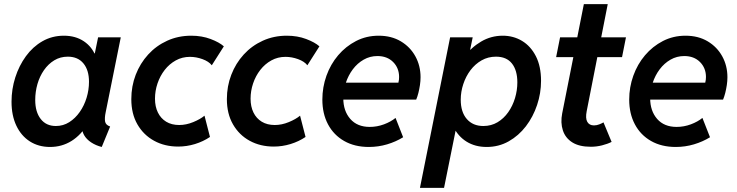

<svg xmlns="http://www.w3.org/2000/svg" viewBox="-20 -701 3556 926"><path d="M221.7 7.8Q166 7.8 124 -19Q82 -45.9 58.8 -95Q35.6 -144 35.6 -210.4Q35.6 -271 53.7 -327.6Q71.8 -384.3 105 -429.9Q138.2 -475.6 184.8 -502.2Q231.4 -528.8 288.1 -528.8Q344.2 -528.8 384.3 -502Q424.3 -475.1 441.4 -429.7L387.7 -443.4H483.9L430.2 -408.7L453.1 -521H562.5L489.7 -159.7Q483.9 -132.3 486.8 -115.2Q489.7 -98.1 511.2 -90.8L470.7 7.8Q441.9 0.5 419.7 -14.2Q397.5 -28.8 385.7 -49.1Q374 -69.3 377 -92.3L429.7 -67.4H326.7L405.3 -106.9Q371.6 -50.3 325 -21.2Q278.3 7.8 221.7 7.8ZM249.5 -93.3Q284.7 -93.3 314 -111.8Q343.3 -130.4 364.7 -161.1Q386.2 -191.9 397.7 -229.7Q409.2 -267.6 409.2 -306.6Q409.2 -362.8 382.3 -395.3Q355.5 -427.7 307.1 -427.7Q271 -427.7 241.9 -410.2Q212.9 -392.6 192.1 -362.8Q171.4 -333 160.6 -295.7Q149.9 -258.3 149.9 -218.8Q149.9 -161.1 176.3 -127.2Q202.6 -93.3 249.5 -93.3Z M839.4 5.9Q774.4 5.9 723.4 -22Q672.4 -49.8 642.8 -101.1Q613.3 -152.3 613.3 -222.7Q613.3 -285.2 634.5 -340.3Q655.8 -395.5 694.6 -438Q733.4 -480.5 786.4 -504.6Q839.4 -528.8 902.3 -528.8Q953.6 -528.8 995.6 -512.9Q1037.6 -497.1 1059.6 -477.5L1001.5 -386.2Q986.8 -404.8 956.5 -415.8Q926.3 -426.8 896 -426.8Q858.9 -426.8 827.9 -409.7Q796.9 -392.6 774.4 -363.8Q752 -335 739.7 -298.8Q727.5 -262.7 727.5 -225.1Q727.5 -187 741.5 -158.4Q755.4 -129.9 781.5 -114Q807.6 -98.1 844.2 -98.1Q877.9 -98.1 911.9 -112.1Q945.8 -126 966.3 -143.1L992.7 -40.5Q960.4 -18.6 920.4 -6.3Q880.4 5.9 839.4 5.9Z M1300.3 5.9Q1235.4 5.9 1184.3 -22Q1133.3 -49.8 1103.8 -101.1Q1074.2 -152.3 1074.2 -222.7Q1074.2 -285.2 1095.5 -340.3Q1116.7 -395.5 1155.5 -438Q1194.3 -480.5 1247.3 -504.6Q1300.3 -528.8 1363.3 -528.8Q1414.6 -528.8 1456.5 -512.9Q1498.5 -497.1 1520.5 -477.5L1462.4 -386.2Q1447.8 -404.8 1417.5 -415.8Q1387.2 -426.8 1356.9 -426.8Q1319.8 -426.8 1288.8 -409.7Q1257.8 -392.6 1235.4 -363.8Q1212.9 -335 1200.7 -298.8Q1188.5 -262.7 1188.5 -225.1Q1188.5 -187 1202.4 -158.4Q1216.3 -129.9 1242.4 -114Q1268.6 -98.1 1305.2 -98.1Q1338.9 -98.1 1372.8 -112.1Q1406.7 -126 1427.2 -143.1L1453.6 -40.5Q1421.4 -18.6 1381.3 -6.3Q1341.3 5.9 1300.3 5.9Z M1759.3 7.8Q1690.4 7.8 1639.9 -21Q1589.4 -49.8 1562 -101.3Q1534.7 -152.8 1534.7 -220.7Q1534.7 -280.3 1554.4 -335.7Q1574.2 -391.1 1610.8 -434.3Q1647.5 -477.5 1697.3 -503.2Q1747.1 -528.8 1806.2 -528.8Q1867.7 -528.8 1913.1 -501.7Q1958.5 -474.6 1983.4 -429.2Q2008.3 -383.8 2008.3 -328.6Q2008.3 -310.5 2005.4 -290.8Q2002.4 -271 1997.8 -252.7Q1993.2 -234.4 1987.3 -220.7H1615.2L1629.9 -302.2H1901.4Q1903.3 -309.6 1904.1 -316.4Q1904.8 -323.2 1904.8 -329.6Q1904.8 -373 1876 -401.9Q1847.2 -430.7 1800.3 -430.7Q1764.2 -430.7 1733.9 -413.3Q1703.6 -396 1681.6 -366.7Q1659.7 -337.4 1647.7 -301Q1635.7 -264.6 1635.7 -227.1Q1635.7 -166 1669.4 -127.4Q1703.1 -88.9 1763.2 -88.9Q1798.3 -88.9 1831.8 -101.3Q1865.2 -113.8 1887.7 -132.3L1924.3 -39.1Q1889.6 -17.6 1847.2 -4.9Q1804.7 7.8 1759.3 7.8Z M2005.4 205.1 2150.9 -521H2259.8L2247.6 -461.9H2266.6L2231.9 -419.9L2174.8 -132.3L2194.8 -70.3H2177.2L2121.6 205.1ZM2327.1 7.8Q2272 7.8 2230.7 -17.6Q2189.5 -43 2166.5 -89.8Q2143.6 -136.7 2143.6 -201.7Q2143.6 -261.2 2162.8 -319.3Q2182.1 -377.4 2217.3 -424.8Q2252.4 -472.2 2300.3 -500.5Q2348.1 -528.8 2404.8 -528.8Q2456.1 -528.8 2497.8 -503.7Q2539.6 -478.5 2564.5 -429.9Q2589.4 -381.3 2589.4 -311Q2589.4 -251.5 2570.3 -194.6Q2551.3 -137.7 2516.4 -92Q2481.4 -46.4 2433.3 -19.3Q2385.3 7.8 2327.1 7.8ZM2311 -93.3Q2349.1 -93.3 2379.4 -111.3Q2409.7 -129.4 2431.2 -159.9Q2452.6 -190.4 2463.9 -228Q2475.1 -265.6 2475.1 -303.7Q2475.1 -361.8 2449 -394.8Q2422.9 -427.7 2372.1 -427.7Q2334 -427.7 2302.7 -409.9Q2271.5 -392.1 2249 -362.3Q2226.6 -332.5 2214.4 -295.4Q2202.1 -258.3 2202.1 -220.2Q2202.1 -160.6 2231.4 -127Q2260.7 -93.3 2311 -93.3Z M2829.6 6.8Q2773.4 6.8 2740 -14.4Q2706.5 -35.6 2694.6 -72.5Q2682.6 -109.4 2691.4 -154.3L2795.9 -681.2H2911.1L2809.6 -165Q2802.7 -130.4 2812.5 -113.3Q2822.3 -96.2 2844.7 -96.2Q2857.9 -96.2 2870.6 -101.3Q2883.3 -106.4 2890.6 -110.8L2929.7 -16.6Q2910.6 -6.8 2883.8 0Q2856.9 6.8 2829.6 6.8ZM2662.1 -425.3 2681.2 -521H2999L2980 -425.3Z M3239.3 7.8Q3170.4 7.8 3119.9 -21Q3069.3 -49.8 3042 -101.3Q3014.6 -152.8 3014.6 -220.7Q3014.6 -280.3 3034.4 -335.7Q3054.2 -391.1 3090.8 -434.3Q3127.4 -477.5 3177.2 -503.2Q3227.1 -528.8 3286.1 -528.8Q3347.7 -528.8 3393.1 -501.7Q3438.5 -474.6 3463.4 -429.2Q3488.3 -383.8 3488.3 -328.6Q3488.3 -310.5 3485.4 -290.8Q3482.4 -271 3477.8 -252.7Q3473.1 -234.4 3467.3 -220.7H3095.2L3109.9 -302.2H3381.3Q3383.3 -309.6 3384 -316.4Q3384.8 -323.2 3384.8 -329.6Q3384.8 -373 3356 -401.9Q3327.1 -430.7 3280.3 -430.7Q3244.1 -430.7 3213.9 -413.3Q3183.6 -396 3161.6 -366.7Q3139.6 -337.4 3127.7 -301Q3115.7 -264.6 3115.7 -227.1Q3115.7 -166 3149.4 -127.4Q3183.1 -88.9 3243.2 -88.9Q3278.3 -88.9 3311.8 -101.3Q3345.2 -113.8 3367.7 -132.3L3404.3 -39.1Q3369.6 -17.6 3327.1 -4.9Q3284.7 7.8 3239.3 7.8Z"/></svg>

Font: Reddit Sans SemiBold
Style: Italic
Weight: 600
Italic angle: -11.25°
Designer: Stephen Hutchings
Version: Version 1.013